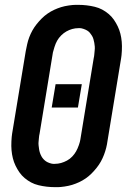

<svg xmlns="http://www.w3.org/2000/svg" viewBox="-20 -763 540 791"><path d="M206 8Q189 8 172 6Q155 4 138.5 0Q122 -4 108 -11.5Q94 -19 81.5 -29.5Q69 -40 60 -53Q51 -66 44 -80.5Q37 -95 33 -111Q29 -127 27.5 -144Q26 -161 27 -181Q28 -201 30 -213L86 -552Q89 -567 92 -581Q95 -595 100.5 -609.5Q106 -624 113.5 -637.5Q121 -651 131 -663.5Q141 -676 152 -687Q163 -698 176 -707Q189 -716 203 -722.5Q217 -729 231.5 -733.5Q246 -738 263.5 -740.5Q281 -743 291 -743H303Q320 -743 337 -741Q354 -739 370.5 -735Q387 -731 401 -723.5Q415 -716 427.5 -705.5Q440 -695 449 -682Q458 -669 465 -654.5Q472 -640 476 -624Q480 -608 481.5 -591Q483 -574 482 -554Q481 -534 479 -523L423 -183Q421 -168 417.5 -154Q414 -140 408.5 -125.5Q403 -111 395.5 -97.5Q388 -84 378 -71.5Q368 -59 357 -48Q346 -37 333 -28Q320 -19 306 -12.5Q292 -6 277.5 -1.5Q263 3 245.5 5.5Q228 8 219 8ZM199 -88H206Q219 -88 231.5 -91.5Q244 -95 256 -101.5Q268 -108 277.5 -118Q287 -128 293.5 -139.5Q300 -151 305 -165.5Q310 -180 311 -188L366 -523Q368 -531 368.5 -539Q369 -547 370 -555Q371 -563 370.5 -571Q370 -579 368.5 -586.5Q367 -594 365 -601.5Q363 -609 359 -615.5Q355 -622 350.5 -627.5Q346 -633 339.5 -637Q333 -641 324 -644Q315 -647 310 -647H303Q290 -647 277.5 -643.5Q265 -640 253.5 -633.5Q242 -627 232 -617Q222 -607 215.5 -595.5Q209 -584 204.5 -569.5Q200 -555 198 -547L143 -212Q141 -204 140.5 -196Q140 -188 139 -180Q138 -172 139 -164Q140 -156 141 -148.5Q142 -141 144.5 -133.5Q147 -126 150.5 -119.5Q154 -113 159 -107.5Q164 -102 170 -98Q176 -94 185 -91Q194 -88 199 -88ZM193 -320 209 -416H317L301 -320Z"/></svg>

Font: Iosevka Custom
Style: Bold Italic
Weight: 700
Italic angle: -9°
Designer: Belleve Invis
Foundry: Belleve Invis
Version: Version 30.3.1; ttfautohint (v1.8.3)